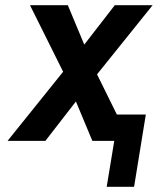

<svg xmlns="http://www.w3.org/2000/svg" viewBox="-20 -540 640 736"><path d="M389 176 418 0H334L271 -151L154 0H9L222 -265L95 -520H240L303 -369L420 -520H565L352 -255L428 -101H539L494 176Z"/></svg>

Font: Iosevka Aile
Style: Bold Italic
Weight: 700
Italic angle: -9°
Designer: Belleve Invis
Foundry: Belleve Invis
Version: Version 28.0.1; ttfautohint (v1.8.4)